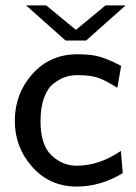

<svg xmlns="http://www.w3.org/2000/svg" viewBox="-20 -687 507 715"><path d="M35.2 -236.8Q35.2 -337.9 100.6 -411.4Q166 -484.9 268.1 -484.9Q319.8 -484.9 351.3 -475.8Q382.8 -466.8 431.2 -441.9L417 -359.9Q375 -386.7 346.4 -397Q317.9 -407.2 268.1 -407.2Q244.1 -407.2 223.1 -400.1Q202.1 -393.1 179.7 -376Q157.2 -358.9 144 -323Q130.9 -287.1 130.9 -235.8Q130.9 -147 171.9 -108.4Q212.9 -69.8 265.1 -69.8Q349.1 -69.8 430.2 -125L437 -42Q354 7.8 266.1 7.8Q166 7.8 100.6 -64.9Q35.2 -137.7 35.2 -236.8ZM77.1 -667H151.9L262.2 -576.2H263.2L373 -667H447.8L300.8 -536.1H224.1Z"/></svg>

Font: CMU Bright
Style: SemiBold
Weight: 600
Version: Version 0.7.0